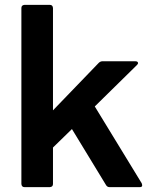

<svg xmlns="http://www.w3.org/2000/svg" viewBox="-20 -770 634 790"><path d="M555 0H431Q421 0 416 -9L276 -239L198 -163V-13Q198 -1 185 0H81Q69 0 68 -13V-737Q68 -749 81 -750H185Q197 -750 198 -737V-316L386 -511Q393 -518 402 -518H536Q548 -518 548 -510Q548 -507 543 -502L370 -332L563 -16Q565 -11 565 -7Q565 0 555 0Z"/></svg>

Font: YamahaIndonesia935. App
Style: Bold
Weight: 700
Designer: Dalton Maag Ltd
Foundry: Dalton Maag Ltd
Version: Version 1.002; January 01, 2024; Regular/Italic